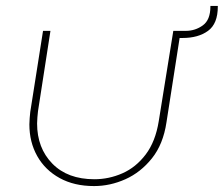

<svg xmlns="http://www.w3.org/2000/svg" viewBox="-20 -614 754 647"><path d="M589 -510 541 -202Q530 -128 492 -80.5Q454 -33 402.5 -10Q351 13 297 13Q230 13 181 -14Q132 -41 105.5 -88Q79 -135 79 -195Q79 -205 80 -216Q81 -227 82 -237L125 -510H150L108 -239Q107 -229 106 -218.5Q105 -208 105 -198Q105 -115 156.5 -62.5Q208 -10 298 -10Q347 -10 392.5 -30Q438 -50 471 -93.5Q504 -137 515 -206L564 -510ZM564 -486 567 -510H606Q638 -510 663.5 -528.5Q689 -547 689 -592V-594H714V-592Q714 -534 681 -510Q648 -486 595 -486Z"/></svg>

Font: MuseoModerno Thin Thin
Style: Italic
Weight: 250
Italic angle: -9°
Version: Version 1.003